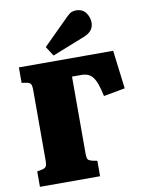

<svg xmlns="http://www.w3.org/2000/svg" viewBox="-103 -1042 843 1113"><g transform="rotate(-10 319.0 -485.5)"><path d="M40 0V-91L68 -96Q86 -100 92.5 -109Q99 -118 99 -148V-558Q99 -586 92.5 -595.5Q86 -605 66 -608L40 -612V-703H595L623 -477L497 -454Q488 -497 478 -525Q468 -553 455.5 -568.5Q443 -584 427 -590.5Q411 -597 389 -597H334V-144Q334 -116 340.5 -108.5Q347 -101 367 -96L394 -91V0ZM250 -736 214 -792 368 -945Q385 -962 397.5 -966.5Q410 -971 423 -971Q461 -971 480.5 -944.5Q500 -918 500 -885Q500 -862 486.5 -843Q473 -824 437 -810Z"/></g></svg>

Font: Literata 18pt Black
Style: Regular
Weight: 900
Designer: Latin by Veronika Burian and Jose Scaglione. Greek by Irene Vlachou. Cyrillic by Vera Evstafieva.
Foundry: TypeTogether
Version: Version 3.103;gftools[0.9.29]